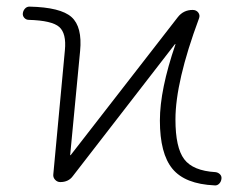

<svg xmlns="http://www.w3.org/2000/svg" viewBox="-20 -550 736 580"><path d="M67 -490Q59 -490 53.5 -496Q48 -502 49 -510Q50 -518 55.5 -524Q61 -530 69 -530Q163 -528 196 -498.5Q229 -469 222 -396L192 -82Q192 -81 193 -81L194 -82L517 -498Q534 -520 562 -520Q573 -520 579 -512Q585 -504 581 -494Q510 -303 510 -189Q510 -104 536.5 -69Q563 -34 631 -30Q639 -29 644.5 -23.5Q650 -18 649 -10Q648 -1 642 5Q636 11 628 10Q539 6 501 -40Q463 -86 463 -186Q463 -279 510 -416Q510 -417 509 -417L508 -416L200 -18Q187 0 162 0Q153 0 146.5 -7Q140 -14 141 -23L176 -398Q181 -449 159 -468.5Q137 -488 67 -490Z"/></svg>

Font: Rounded Mplus 1c Light
Style: Regular
Weight: 300
Version: Version 1.059.20150529